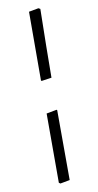

<svg xmlns="http://www.w3.org/2000/svg" viewBox="-114 -854 600 1171"><g transform="rotate(-10 186.0 -269.0)"><path d="M152 -166V263L161 269L220 258L219 -175L216 -178ZM153 -370 157 -367 219 -376C219.7 -493.3 221.7 -635 225 -801L214 -807L154 -796Z"/></g></svg>

Font: Alegreya SC
Style: Regular
Weight: 400
Designer: Juan Pablo del Peral
Foundry: Juan Pablo del Peral
Version: Version 1.003